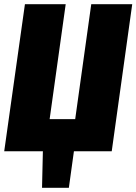

<svg xmlns="http://www.w3.org/2000/svg" viewBox="-21 -716 646 909"><path d="M605 -696 508 0H329L305 173H178L182 0H-1L97 -696H290L214 -152H335L411 -696Z"/></svg>

Font: Fira Sans Condensed Black
Style: Italic
Weight: 900
Width: 3
Italic angle: -8°
Designer: Carrois Corporate & Edenspiekermann AG
Foundry: Carrois Corporate GbR & Edenspiekermann AG
Version: Version 4.203